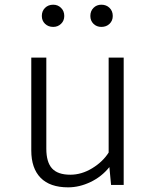

<svg xmlns="http://www.w3.org/2000/svg" viewBox="-20 -782 655 812"><path d="M175.9 -153.3Q175.9 -95.9 200.3 -69.5Q224.6 -43.1 277.4 -43.1Q325.1 -43.1 370 -70.5Q414.9 -97.9 439.5 -136.9V-538.5H503.1V0H449.7L442.6 -75.4Q410.3 -34.9 363.1 -12.3Q315.9 10.3 268.2 10.3Q191.3 10.3 151.8 -30Q112.3 -70.3 112.3 -145.6V-538.5H175.9ZM156.9 -714.4Q156.9 -735.4 170.5 -748.7Q184.1 -762.1 205.1 -762.1Q224.6 -762.1 238.2 -748.7Q251.8 -735.4 251.8 -714.4Q251.8 -694.4 238.2 -681.3Q224.6 -668.2 205.1 -668.2Q184.1 -668.2 170.5 -681.3Q156.9 -694.4 156.9 -714.4ZM362.1 -714.4Q362.1 -735.4 375.4 -748.7Q388.7 -762.1 408.7 -762.1Q429.7 -762.1 443.3 -748.7Q456.9 -735.4 456.9 -714.4Q456.9 -694.4 443.3 -681.3Q429.7 -668.2 408.7 -668.2Q388.7 -668.2 375.4 -681.3Q362.1 -694.4 362.1 -714.4Z"/></svg>

Font: Fira Code Fixed Light
Style: Regular
Weight: 300
Monospace: yes
Designer: Carrois Corporate, Edenspiekermann AG, Nikita Prokopov
Foundry: Carrois Corporate, Edenspiekermann AG, Nikita Prokopov
Version: Version 5.002